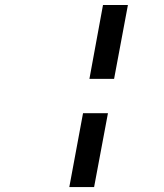

<svg xmlns="http://www.w3.org/2000/svg" viewBox="-20 -759 664 779"><path d="M342.8 -439 397.9 -738.8H499L442.9 -439ZM261.2 0 316.9 -299.8H418L361.8 0Z"/></svg>

Font: Involve SemiBold Oblique
Style: Italic
Weight: 600
Italic angle: -10.5°
Designer: Stefan Peev
Foundry: Context Ltd.
Version: Version 1.001